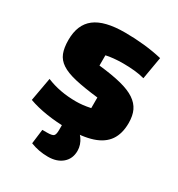

<svg xmlns="http://www.w3.org/2000/svg" viewBox="-166 -624 843 909"><g transform="rotate(30 255.5 -169.0)"><path d="M38 -351Q38 -435 90 -475Q142 -515 253 -515Q307 -515 358.5 -509.5Q410 -504 457 -493L436 -371Q411 -378 381 -381Q351 -384 317 -384Q292 -384 267 -381.5Q242 -379 226 -375V-319Q300 -311 349 -298.5Q398 -286 427 -266.5Q456 -247 469 -219.5Q482 -192 482 -152Q482 -94 456.5 -57Q431 -20 378 -2.5Q325 15 240 15Q185 15 129.5 6.5Q74 -2 30 -18L53 -146Q125 -116 214 -116Q231 -116 250 -118Q269 -120 293 -125V-183Q215 -192 165.5 -203.5Q116 -215 88 -233.5Q60 -252 49 -280Q38 -308 38 -351ZM230 177Q179 177 134 159L144 80H170Q197 80 205 73Q213 66 213 41V-21H264Q297 -8 317.5 21Q338 50 338 83Q338 126 308.5 151.5Q279 177 230 177Z"/></g></svg>

Font: Changa
Style: Bold
Weight: 700
Designer: Eduardo Rodriguez Tunni
Foundry: Eduardo Rodriguez Tunni
Version: Version 3.002; ttfautohint (v1.8.2)